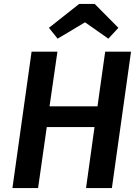

<svg xmlns="http://www.w3.org/2000/svg" viewBox="-20 -953 704 973"><path d="M43 0 140 -691H271L231 -414H474L513 -691H644L547 0H416L459 -309H217L173 0ZM228 -812 381 -933H460L580 -812L529 -757L411 -840L272 -757Z"/></svg>

Font: FiraGO Medium
Style: Italic
Weight: 500
Italic angle: -8°
Designer: bBox Type GmbH
Foundry: bBox Type GmbH
Version: Version 1.001